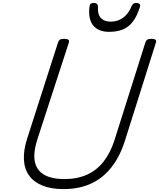

<svg xmlns="http://www.w3.org/2000/svg" viewBox="-20 -1282 1094 1321"><path d="M417 19Q332 19 272.5 -5Q213 -29 180.5 -74Q148 -119 144.5 -183.5Q141 -248 167 -329L380 -992Q384 -1004 393 -1009.5Q402 -1015 422 -1015Q441 -1015 449.5 -1009Q458 -1003 454 -990L236 -320Q208 -232 219.5 -171.5Q231 -111 282.5 -80.5Q334 -50 423 -50Q511 -50 578 -80Q645 -110 692 -169.5Q739 -229 767 -316L981 -992Q985 -1004 994 -1009.5Q1003 -1015 1022 -1015Q1061 -1015 1053 -990L838 -309Q803 -201 744 -127.5Q685 -54 603.5 -17.5Q522 19 417 19ZM730 -1063Q658 -1063 621.5 -1106.5Q585 -1150 596 -1239Q598 -1252 605.5 -1257Q613 -1262 626 -1262Q639 -1262 646.5 -1255.5Q654 -1249 654 -1239Q650 -1183 674 -1158Q698 -1133 741 -1133Q792 -1133 829 -1161.5Q866 -1190 884 -1237Q890 -1251 897.5 -1256.5Q905 -1262 917 -1262Q932 -1262 939.5 -1255Q947 -1248 943 -1235Q923 -1171 894 -1133Q865 -1095 824.5 -1079Q784 -1063 730 -1063Z"/></svg>

Font: Playwrite US Trad Light
Style: Regular
Weight: 300
Designer: Veronika Burian, José Scaglione
Foundry: TypeTogether
Version: Version 1.003